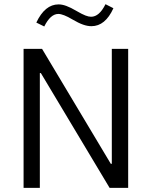

<svg xmlns="http://www.w3.org/2000/svg" viewBox="-20 -914 737 934"><path d="M523.9 -117.2H519L184.6 -676.3H94.7V0H173.8V-558.6H178.7L513.2 0H603.5V-676.3H523.9ZM195.3 -785.2C215.3 -825.7 238.3 -846.2 263.7 -846.2C279.3 -846.2 302.2 -837.4 332.5 -819.3C372.1 -795.9 399.9 -786.6 424.8 -786.6C469.7 -786.6 505.4 -815.9 531.7 -874L493.2 -893.6C473.1 -853 449.7 -832.5 423.3 -832.5C407.2 -832.5 388.2 -839.8 353.5 -859.9C313 -883.8 287.6 -892.6 264.6 -892.6C220.7 -892.6 184.6 -863.3 156.7 -804.2Z"/></svg>

Font: Estedad Regular
Style: Regular
Weight: 400
Designer: Amin Abedi
Version: Version 7.3